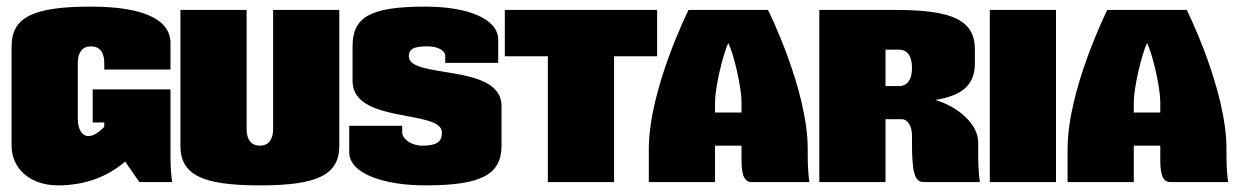

<svg xmlns="http://www.w3.org/2000/svg" viewBox="-20 -550 3740 580"><path d="M495 -340V-420C495 -492 411 -530 255 -530C80 -530 15 -498 15 -410V-110C15 -40 72 10 155 10C238 10 306 -17 358 -62L401 0H500C497 -20 495 -49 495 -80V-280H260V-180H295V-167C279 -150 262 -139 247 -139C228 -139 215 -160 215 -190V-360C215 -392 229 -410 255 -410C281 -410 295 -392 295 -360V-340Z M525 -520V-110C525 -22 590 10 765 10C940 10 1005 -22 1005 -110V-520H805V-160C805 -128 791 -110 765 -110C739 -110 725 -128 725 -160V-520Z M1035 -170V-90C1035 -25 1141 10 1265 10C1433 10 1495 -22 1495 -110V-230C1495 -360 1215 -310 1215 -380C1215 -402 1230 -410 1270 -410C1299 -410 1325 -400 1325 -380V-360H1485V-430C1485 -495 1389 -530 1265 -530C1097 -530 1045 -498 1045 -410V-305C1045 -175 1315 -220 1315 -150C1315 -121 1299 -110 1255 -110C1223 -110 1195 -130 1195 -150V-170Z M1505 -520V-380H1635V0H1835V-380H1965V-520Z M2060 -520C2060 -520 1940 -280 1940 -100V0H2140V-110H2220V-70C2220 -35 2223 0 2250 0H2425C2422 -20 2420 -49 2420 -80V-100C2420 -280 2300 -520 2300 -520ZM2140 -210V-242C2140 -284 2163 -384 2180 -420C2198 -384 2220 -284 2220 -242V-210Z M2655 -400H2695C2721 -400 2735 -381 2735 -345C2735 -309 2721 -290 2695 -290H2655ZM2455 -520V0H2655V-190H2703C2722 -190 2735 -170 2735 -140V-120C2735 -35 2741 0 2770 0H2940C2937 -20 2935 -49 2935 -80V-120C2935 -176 2872 -229 2805 -248C2891 -262 2925 -296 2925 -360V-400C2925 -488 2860 -520 2685 -520Z M2970 -520V0H3170V-520Z M3325 -520C3325 -520 3205 -280 3205 -100V0H3405V-110H3485V-70C3485 -35 3488 0 3515 0H3690C3687 -20 3685 -49 3685 -80V-100C3685 -280 3565 -520 3565 -520ZM3405 -210V-242C3405 -284 3428 -384 3445 -420C3463 -384 3485 -284 3485 -242V-210Z"/></svg>

Font: MikodacsPCS
Style: Regular
Weight: 900
Designer: gluk (gluksza@wp.pl)
Foundry: gluk (gluksza@wp.pl)
Version: Version 0.27